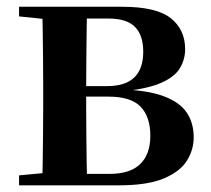

<svg xmlns="http://www.w3.org/2000/svg" viewBox="-20 -556 632 576"><path d="M37.2 0V-29.9L147 -40.2L173.9 -34.4H309.4Q370.3 -34.4 400.6 -63.8Q431 -93.3 431 -148.7Q431 -205.2 402 -235.7Q373 -266.1 306.1 -266.1H173.9V-297.7H301.9Q409.7 -297.7 409.7 -401Q409.7 -449.9 385.1 -475.1Q360.5 -500.4 304.9 -500.4H173.9L147 -495.5L37.2 -506.8V-535.7H346.1Q449 -535.7 492.2 -501.5Q535.4 -467.3 535.4 -408.4Q535.4 -377.9 519.7 -351.4Q504 -324.9 461.3 -306.5Q418.6 -288.2 336.8 -281L338.3 -288Q421.9 -285.7 470.7 -267.5Q519.6 -249.2 540.3 -218.1Q561.1 -186.9 561.1 -144.2Q561.1 -106.6 540.7 -73.9Q520.2 -41.2 471.3 -20.6Q422.3 0 336.3 0ZM105.9 0Q107.6 -25.5 108.1 -67.4Q108.6 -109.4 109.1 -154.7Q109.6 -200 109.6 -234.8V-301.2Q109.6 -335.7 109.1 -381Q108.6 -426.4 108.1 -468.7Q107.6 -511 105.9 -535.7H241.5Q240.5 -511 240 -468.2Q239.5 -425.4 239 -376.5Q238.5 -327.7 238.5 -284.5V-234.8Q238.5 -200 239 -154.7Q239.5 -109.4 240 -67.4Q240.5 -25.5 241.5 0Z"/></svg>

Font: Source Han Serif JP VF
Style: Regular
Weight: 250
Designer: Ryoko NISHIZUKA 西塚涼子 (kana & ideographs); Frank Grießhammer (Latin, Greek & Cyrillic); Wenlong ZHANG 张文龙 (bopomofo); San
Foundry: Adobe
Version: Version 2.001;hotconv 1.1.0;makeotfexe 2.6.0